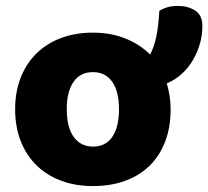

<svg xmlns="http://www.w3.org/2000/svg" viewBox="-20 -611 702 647"><path d="M555 -243Q555 -181 536 -132.5Q517 -84 482.5 -51Q448 -18 400 -1Q352 16 293 16Q234 16 186 -2Q138 -20 103.5 -53.5Q69 -87 50 -135Q31 -183 31 -243Q31 -302 50 -350Q69 -398 103.5 -431.5Q138 -465 186 -483Q234 -501 293 -501Q353 -501 402 -481.5Q451 -462 486 -427Q500 -455 507 -489Q514 -523 517 -575Q531 -583 545.5 -587Q560 -591 581 -591Q613 -591 637.5 -575.5Q662 -560 662 -523Q662 -494 654 -465Q646 -436 631 -410Q616 -384 593.5 -363Q571 -342 542 -330Q548 -310 551.5 -288Q555 -266 555 -243ZM205 -243Q205 -182 228.5 -149.5Q252 -117 294 -117Q336 -117 358.5 -150Q381 -183 381 -243Q381 -303 358 -335.5Q335 -368 293 -368Q251 -368 228 -335.5Q205 -303 205 -243Z"/></svg>

Font: Baloo Da
Style: Regular
Weight: 400
Designer: Noopur Datye and Ek Type
Foundry: Ek Type
Version: Version 1.443;PS 1.000;hotconv 16.6.51;makeotf.lib2.5.65220;